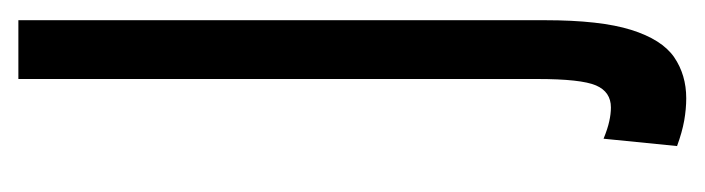

<svg xmlns="http://www.w3.org/2000/svg" viewBox="-299 -468 767 209"><g transform="rotate(90 84.5 -363.5)"><path d="M2 0V-573Q2 -633.5 12.5 -667Q23 -700.5 42.2 -713.8Q61.5 -727 87 -727Q98.5 -727 111.2 -724.8Q124 -722.5 139 -717L131 -637Q120 -641.5 112 -643.2Q104 -645 97 -645Q80 -645 73 -628.8Q66 -612.5 66 -565V0Z"/></g></svg>

Font: League Gothic Condensed
Style: Regular
Weight: 400
Width: 3
Designer: The League of Moveable Type
Version: Version 2.001